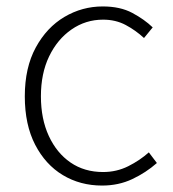

<svg xmlns="http://www.w3.org/2000/svg" viewBox="-20 -563 536 596"><path d="M297 13Q229 13 175 -19.5Q121 -52 89 -114Q57 -176 57 -264Q57 -353 91 -415.5Q125 -478 180 -510.5Q235 -543 299 -543Q353 -543 390.5 -523Q428 -503 454 -478L427 -445Q401 -469 370 -485.5Q339 -502 300 -502Q246 -502 202 -471.5Q158 -441 132.5 -388Q107 -335 107 -264Q107 -194 131.5 -141Q156 -88 199 -58.5Q242 -29 300 -29Q342 -29 378 -47Q414 -65 442 -90L467 -57Q433 -27 390.5 -7Q348 13 297 13Z"/></svg>

Font: Noto Sans TC Thin ExtraLight
Style: Regular
Weight: 250
Version: Version 2.004-H2;hotconv 1.0.118;makeotfexe 2.5.65603